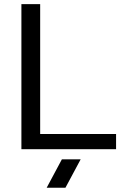

<svg xmlns="http://www.w3.org/2000/svg" viewBox="-20 -718 603 924"><path d="M173.3 -698.2V-73.2H538.6V0H83V-698.2ZM368.2 48.8 294.9 185.5H204.6L277.8 48.8Z"/></svg>

Font: Voltera
Style: Regular
Weight: 400
Designer: Bernd Montag
Version: Version 1.301